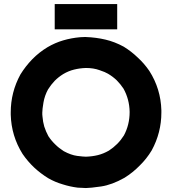

<svg xmlns="http://www.w3.org/2000/svg" viewBox="-20 -907 852 951"><path d="M251 -772.5Q251 -775.4 251 -779.3Q251 -783.2 251 -787.1Q251 -794.9 251 -803.7Q251 -811.5 251 -819.3Q251 -828.1 251 -835.9Q251 -844.7 251 -852.5Q251 -861.3 251 -870.1Q251 -877.9 251 -886.7Q252.9 -886.7 255.9 -886.7Q257.8 -886.7 260.7 -886.7Q293.9 -886.7 326.2 -886.7Q359.4 -886.7 392.6 -886.7Q415 -886.7 437.5 -886.7Q460 -886.7 483.4 -886.7Q502 -886.7 521.5 -886.7Q541 -886.7 560.5 -886.7Q560.5 -884.8 560.5 -881.8Q560.5 -879.9 560.5 -877Q560.5 -865.2 560.5 -853.5Q560.5 -840.8 560.5 -829.1Q560.5 -821.3 560.5 -812.5Q560.5 -804.7 560.5 -796.9Q560.5 -788.1 560.5 -779.3Q560.5 -770.5 560.5 -761.7Q557.6 -761.7 555.7 -761.7Q552.7 -761.7 550.8 -761.7Q517.6 -761.7 484.4 -761.7Q452.1 -761.7 418.9 -761.7Q396.5 -761.7 373 -761.7Q350.6 -761.7 328.1 -761.7Q308.6 -761.7 289.1 -761.7Q269.5 -761.7 251 -761.7Q251 -764.6 251 -766.6Q251 -769.5 251 -772.5ZM405.3 -723.6Q456.1 -721.7 502 -710.9Q547.9 -700.2 592.8 -675.8Q630.9 -652.3 662.1 -622.1Q694.3 -592.8 719.7 -555.7Q776.4 -466.8 779.3 -360.4Q779.3 -354.5 779.3 -349.6Q779.3 -250 731.4 -162.1Q706.1 -120.1 671.9 -86.9Q638.7 -52.7 596.7 -26.4Q534.2 8.8 480.5 16.6Q425.8 24.4 405.3 24.4Q395.5 23.4 385.7 23.4Q375 22.5 365.2 22.5Q326.2 17.6 290 5.9Q252.9 -4.9 218.8 -24.4Q180.7 -47.9 149.4 -77.1Q117.2 -107.4 91.8 -144.5Q36.1 -233.4 33.2 -338.9Q33.2 -344.7 33.2 -350.6Q33.2 -450.2 81.1 -538.1Q106.4 -579.1 139.6 -613.3Q172.9 -647.5 214.8 -672.9Q252.9 -695.3 293 -707Q333 -718.8 377 -722.7Q388.7 -723.6 397.5 -723.6Q405.3 -723.6 405.3 -723.6ZM405.3 -570.3Q375 -569.3 347.7 -562.5Q319.3 -555.7 293 -540Q269.5 -525.4 251 -506.8Q232.4 -487.3 217.8 -463.9Q201.2 -433.6 195.3 -399.4Q189.5 -365.2 189.5 -349.6Q189.5 -344.7 189.5 -339.8Q190.4 -335 190.4 -330.1Q192.4 -303.7 199.2 -280.3Q207 -255.9 219.7 -232.4Q234.4 -210 253.9 -191.4Q272.5 -172.9 295.9 -158.2Q332 -138.7 362.3 -134.8Q393.6 -130.9 405.3 -130.9Q436.5 -131.8 464.8 -138.7Q492.2 -145.5 519.5 -161.1Q542 -175.8 560.5 -194.3Q579.1 -212.9 593.8 -236.3Q622.1 -289.1 622.1 -352.5Q621.1 -415 591.8 -467.8Q577.1 -490.2 557.6 -509.8Q538.1 -528.3 514.6 -542Q502 -549.8 472.7 -559.6Q443.4 -570.3 405.3 -570.3Z"/></svg>

Font: LeFont
Style: Bold
Weight: 800
Designer: Leryon MEDIA
Version: Version 1.0